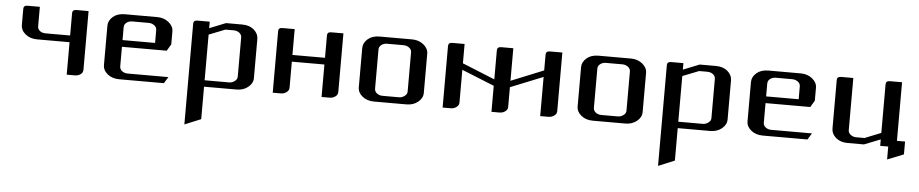

<svg xmlns="http://www.w3.org/2000/svg" viewBox="-35 -521 4392 918"><g transform="rotate(5 2161.0 -62.0)"><path d="M47.9 -219.2V-295.9Q47.9 -312 66.9 -312H126V-219.2Q126 -205.1 137.2 -196.3Q147.5 -188 165 -188H282.2V-295.9Q282.2 -312 301.8 -312H359.9V-30.8Q359.9 -16.6 349.1 -8.8Q337.4 0 320.8 0H282.2V-155.8H126Q93.3 -155.8 70.3 -174.3Q47.9 -192.4 47.9 -219.2Z M455.6 -62V-250Q455.6 -274.9 477.5 -293.9Q499 -312 533.7 -312H689.9Q721.7 -312 744.6 -293.5Q767.6 -274.9 767.6 -250V-188L748.5 -155.8H533.7V-62Q533.7 -48.3 544.9 -39.6Q556.2 -30.8 572.8 -30.8H767.6L748.5 0H533.7Q500.5 0 478 -18.1Q455.6 -36.1 455.6 -62ZM533.7 -188H689.9V-250Q689.9 -263.2 678.2 -272Q666.5 -280.8 650.9 -280.8H572.8Q556.2 -280.8 544.9 -272Q533.7 -263.2 533.7 -250Z M863.3 188V-295.9Q863.3 -312 882.3 -312H941.4V-280.8L1019.5 -312H1097.7Q1131.8 -312 1153.3 -293.9Q1175.3 -274.9 1175.3 -250V-62Q1175.3 -36.6 1152.3 -18.1Q1129.9 0 1097.7 0H941.4V155.8ZM941.4 -30.8H1058.6Q1073.7 -30.8 1085.4 -40Q1097.7 -48.3 1097.7 -62V-250Q1097.7 -263.2 1086.4 -272Q1075.2 -280.8 1058.6 -280.8H1019.5L941.4 -250Z M1271 0V-295.9Q1271 -312 1290 -312H1349.1V-188H1505.4V-295.9Q1505.4 -312 1524.9 -312H1583V-30.8Q1583 -16.6 1571.3 -8.8Q1559.6 0 1543.9 0H1505.4V-155.8H1349.1V-30.8Q1349.1 -17.1 1336.9 -8.8Q1325.2 0 1310.1 0Z M1678.7 -62V-250Q1678.7 -274.9 1700.7 -293.9Q1722.2 -312 1756.8 -312H1913.1Q1944.8 -312 1967.8 -293.5Q1990.7 -274.9 1990.7 -250V-62Q1990.7 -36.6 1967.8 -18.1Q1945.3 0 1913.1 0H1756.8Q1723.6 0 1701.2 -18.1Q1678.7 -36.1 1678.7 -62ZM1756.8 -62Q1756.8 -48.3 1768.1 -39.6Q1779.3 -30.8 1795.9 -30.8H1874Q1889.2 -30.8 1900.9 -40Q1913.1 -48.3 1913.1 -62V-250Q1913.1 -263.2 1901.4 -272Q1889.6 -280.8 1874 -280.8H1795.9Q1779.3 -280.8 1768.1 -272Q1756.8 -263.2 1756.8 -250Z M2086.4 0V-294.9Q2086.4 -312 2105.5 -312H2164.6V-219.2L2320.8 -155.8V-294.9Q2320.8 -312 2340.3 -312H2398.4V-155.8L2554.7 -219.2V-294.9Q2554.7 -312 2574.7 -312H2633.8V-30.8Q2633.8 -17.1 2621.6 -8.8Q2609.9 0 2593.8 0H2554.7V-188L2398.4 -125V-30.8Q2398.4 -16.6 2386.7 -8.8Q2375 0 2359.4 0H2320.8V-125L2164.6 -188V-30.8Q2164.6 -17.1 2152.3 -8.8Q2140.6 0 2125.5 0Z M2729 -62V-250Q2729 -274.9 2751 -293.9Q2772.5 -312 2807.1 -312H2963.4Q2995.1 -312 3018.1 -293.5Q3041 -274.9 3041 -250V-62Q3041 -36.6 3018.1 -18.1Q2995.6 0 2963.4 0H2807.1Q2773.9 0 2751.5 -18.1Q2729 -36.1 2729 -62ZM2807.1 -62Q2807.1 -48.3 2818.4 -39.6Q2829.6 -30.8 2846.2 -30.8H2924.3Q2939.5 -30.8 2951.2 -40Q2963.4 -48.3 2963.4 -62V-250Q2963.4 -263.2 2951.7 -272Q2939.9 -280.8 2924.3 -280.8H2846.2Q2829.6 -280.8 2818.4 -272Q2807.1 -263.2 2807.1 -250Z M3136.7 188V-295.9Q3136.7 -312 3155.8 -312H3214.8V-280.8L3293 -312H3371.1Q3405.3 -312 3426.8 -293.9Q3448.7 -274.9 3448.7 -250V-62Q3448.7 -36.6 3425.8 -18.1Q3403.3 0 3371.1 0H3214.8V155.8ZM3214.8 -30.8H3332Q3347.2 -30.8 3358.9 -40Q3371.1 -48.3 3371.1 -62V-250Q3371.1 -263.2 3359.9 -272Q3348.6 -280.8 3332 -280.8H3293L3214.8 -250Z M3544.4 -62V-250Q3544.4 -274.9 3566.4 -293.9Q3587.9 -312 3622.6 -312H3778.8Q3810.5 -312 3833.5 -293.5Q3856.4 -274.9 3856.4 -250V-188L3837.4 -155.8H3622.6V-62Q3622.6 -48.3 3633.8 -39.6Q3645 -30.8 3661.6 -30.8H3856.4L3837.4 0H3622.6Q3589.4 0 3566.9 -18.1Q3544.4 -36.1 3544.4 -62ZM3622.6 -188H3778.8V-250Q3778.8 -263.2 3767.1 -272Q3755.4 -280.8 3739.7 -280.8H3661.6Q3645 -280.8 3633.8 -272Q3622.6 -263.2 3622.6 -250Z M3952.1 -62V-295.9Q3952.1 -312 3971.2 -312H4030.3V-62Q4030.3 -48.8 4041.5 -40Q4053.2 -30.8 4069.3 -30.8H4108.4L4186.5 -62V-295.9Q4186.5 -312 4206.1 -312H4264.2V-30.8H4303.2V30.8L4225.1 62V0H4186.5V-30.8L4108.4 0H4030.3Q3995.6 0 3974.1 -18.1Q3952.1 -37.1 3952.1 -62Z"/></g></svg>

Font: Hhenum
Style: Regular
Weight: 400
Designer: T. Christopher White
Version: Version 1.0